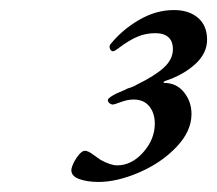

<svg xmlns="http://www.w3.org/2000/svg" viewBox="-20 -796 432 382"><path d="M122 -459Q124 -470 133 -483Q142 -496 149 -496Q155 -496 164.5 -489Q174 -482 180 -478Q200 -467 213 -467Q242 -467 265 -493Q288 -519 288 -550Q288 -571 277 -584.5Q266 -598 246 -598Q234 -598 220.5 -593Q207 -588 205 -588Q200 -588 196.5 -592Q193 -596 196 -600Q204 -607 217.5 -612.5Q231 -618 234 -620Q245 -623 253 -628Q288 -645 306 -661.5Q324 -678 324 -698Q324 -714 315 -722Q306 -730 289 -730Q270 -730 253.5 -723Q237 -716 217 -701Q208 -694 205 -694Q201 -694 199 -698.5Q197 -703 199 -707Q222 -736 256 -756Q290 -776 326 -776Q356 -776 374 -760.5Q392 -745 392 -717Q392 -690 368.5 -668.5Q345 -647 309 -635Q306 -634 305.5 -632.5Q305 -631 307 -631Q331 -631 346 -612.5Q361 -594 361 -569Q361 -535 331 -503.5Q301 -472 257 -453Q213 -434 176 -434Q153 -434 137 -440Q121 -446 122 -459Z"/></svg>

Font: EB Garamond Medium
Style: Italic
Weight: 500
Italic angle: -17.2°
Designer: Georg Duffner and Octavio Pardo
Foundry: Georg Duffner
Version: Version 1.000